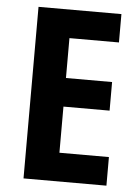

<svg xmlns="http://www.w3.org/2000/svg" viewBox="-52 -848 577 796"><g transform="rotate(5 236.5 -450.0)"><path d="M421 -93V-212H215V-404H407V-523H215V-689H421V-807H76V-93Z"/></g></svg>

Font: Noto Sans Kannada UI Condensed
Style: Bold
Weight: 700
Width: 3
Designer: Jelle Bosma - Monotype Design Team
Foundry: Monotype Imaging Inc.
Version: Version 2.005